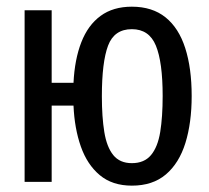

<svg xmlns="http://www.w3.org/2000/svg" viewBox="-20 -558 640 589"><path d="M384.5 -537.5Q447 -537.5 487.8 -504.8Q528.5 -472 548.2 -410.5Q568 -349 568 -263.5Q568 -181.5 548.8 -119.5Q529.5 -57.5 489 -23Q448.5 11.5 384.5 11.5Q324.5 11.5 286 -20.8Q247.5 -53 228 -108.5Q208.5 -164 205.5 -234H138.5V0H55.5V-526.5H138.5V-304H205.5Q209 -376 229.5 -428.5Q250 -481 288.5 -509.2Q327 -537.5 384.5 -537.5ZM384.5 -468.5Q330.5 -468.5 311.5 -418Q292.5 -367.5 292.5 -262.5Q292.5 -199 300 -153Q307.5 -107 327.5 -82.2Q347.5 -57.5 384.5 -57.5Q422.5 -57.5 443.2 -82.2Q464 -107 471.5 -153.2Q479 -199.5 479 -263.5Q479 -367.5 458.2 -418Q437.5 -468.5 384.5 -468.5Z"/></svg>

Font: Fast_Mono
Style: Regular
Weight: 400
Monospace: yes
Designer: Carrois Corporate, Edenspiekermann AG, Nikita Prokopov
Foundry: Carrois Corporate, Edenspiekermann AG, Nikita Prokopov
Version: Version 5.002